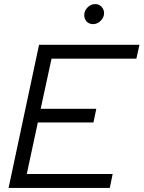

<svg xmlns="http://www.w3.org/2000/svg" viewBox="-20 -919 702 939"><path d="M22 0 171 -700H662L647 -632H232L179 -387H451L437 -320H165L111 -68H531L517 0ZM435 -801Q416 -801 404 -813.5Q392 -826 392 -845Q392 -866 408 -882.5Q424 -899 446 -899Q464 -899 476.5 -886Q489 -873 489 -855Q489 -834 472.5 -817.5Q456 -801 435 -801Z"/></svg>

Font: Red Hat Display
Style: Italic
Weight: 400
Italic angle: -12°
Designer: Pentagram, MCKL
Foundry: Pentagram, MCKL
Version: Version 1.023; ttfautohint (v1.8.3)